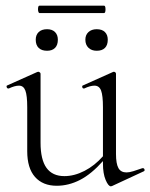

<svg xmlns="http://www.w3.org/2000/svg" viewBox="-20 -648 530 677"><path d="M484 -55Q488 -55 489.5 -50.5Q491 -46 487 -44L375 8L371 9Q362 9 352.5 -13.5Q343 -36 343 -71V-80Q302 -34 262 -13.5Q222 7 180 7Q131 7 103.5 -24Q76 -55 76 -115V-270Q76 -311 69.5 -328.5Q63 -346 47 -346Q32 -346 11 -336H9Q5 -336 3.5 -341Q2 -346 6 -347L111 -394L115 -395Q117 -395 120 -393Q123 -391 123 -388V-145Q123 -85 144 -56Q165 -27 207 -27Q242 -27 278 -45.5Q314 -64 343 -97V-270Q343 -311 336.5 -328.5Q330 -346 313 -346Q298 -346 277 -336H275Q271 -336 270 -341Q269 -346 273 -347L378 -394L381 -395Q384 -395 386.5 -393Q389 -391 389 -388V-105Q389 -71 397.5 -55.5Q406 -40 426 -40Q436 -40 450.5 -44.5Q465 -49 482 -55ZM114 -615Q114 -628 119 -628H347Q352 -628 352 -615Q352 -602 347 -602H119Q117 -602 115.5 -606Q114 -610 114 -615ZM106 -508Q106 -525 116.5 -535Q127 -545 146 -545Q164 -545 174 -535Q184 -525 184 -508Q184 -489 174 -479Q164 -469 146 -469Q127 -469 116.5 -479Q106 -489 106 -508ZM281 -508Q281 -525 292 -535Q303 -545 321 -545Q340 -545 350 -535Q360 -525 360 -508Q360 -489 350 -479Q340 -469 321 -469Q303 -469 292 -479.5Q281 -490 281 -508Z"/></svg>

Font: Cormorant Infant Light
Style: Regular
Weight: 300
Designer: Christian Thalmann (Catharsis Fonts)
Version: Version 3.000